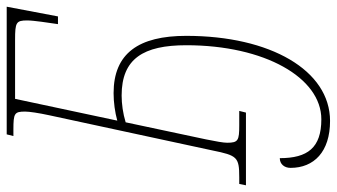

<svg xmlns="http://www.w3.org/2000/svg" viewBox="-256 -518 1005 573"><g transform="rotate(-90 246.5 -231.5)"><path d="M172 251C323 251 426 73 426 -178C426 -320 374 -395 255 -395C228 -395 198 -391 173 -384L238 -689H414C466 -689 472 -686 472 -653C472 -633 465 -589 461 -561H484L513 -714H132L127 -694H146C195 -694 200 -691 200 -659C200 -647 196 -619 189 -587L84 -100C69 -26 64 -20 4 -20H-16L-20 0H197L202 -20H159C114 -20 107 -23 107 -56C107 -67 111 -90 117 -119L168 -359C194 -367 223 -371 248 -371C358 -371 398 -306 398 -178C398 56 301 225 177 225C92 225 61 184 61 101C43 101 32 115 32 133C32 203 80 251 172 251Z"/></g></svg>

Font: Noto Serif Condensed Thin
Style: Italic
Weight: 100
Width: 3
Italic angle: -12°
Designer: Monotype Design Team
Foundry: Monotype Imaging Inc.
Version: Version 2.013